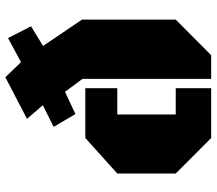

<svg xmlns="http://www.w3.org/2000/svg" viewBox="-65 -726 791 701"><g transform="rotate(-90 330.5 -375.5)"><path d="M393.1 0V-469.7L345.7 -533.7L264.6 -495.6L217.8 -575.2L296.9 -614.7L247.1 -672.4L398.9 -751.5L454.1 -694.3L542 -741.7L585 -657.7L513.2 -613.8L609.4 -471.7V-129.4L479.5 0ZM177.2 0 47.4 -129.4V-342.8L177.2 -459.5H358.9V-342.8H263.2V-129.4H358.9V0Z"/></g></svg>

Font: Black Ops One
Style: Regular
Weight: 400
Designer: James Grieshaber, Eben Sorkin
Foundry: Sorkin Type Co.
Version: Version 1.004; ttfautohint (v1.8.4.7-5d5b)